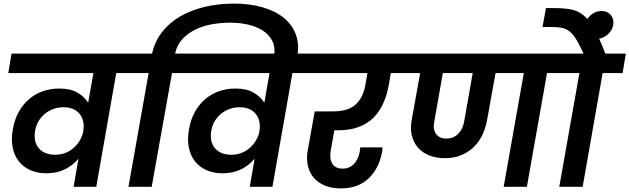

<svg xmlns="http://www.w3.org/2000/svg" viewBox="-20 -1038 3498 1067"><path d="M287 -178Q319 -178 345.5 -189Q372 -200 391.5 -218Q411 -236 424 -258.5Q437 -281 442 -304L444 -318Q447 -342 442 -364Q437 -386 423.5 -403.5Q410 -421 387.5 -431.5Q365 -442 332 -442Q303 -442 277 -432.5Q251 -423 230 -406Q209 -389 194.5 -365Q180 -341 175 -311Q165 -250 196 -214Q227 -178 287 -178ZM626 -632 515 0H389L416 -156Q384 -118 339.5 -96.5Q295 -75 238 -75Q188 -75 148.5 -92.5Q109 -110 84 -142Q59 -174 50 -220Q41 -266 52 -323Q61 -374 83.5 -415Q106 -456 139.5 -485.5Q173 -515 216.5 -530.5Q260 -546 310 -546Q370 -546 409 -524Q448 -502 470 -467L499 -632H26L44 -740H755L736 -632Z M823 0H694L806 -632H696L714 -740H825Q840 -807 880 -859Q920 -911 980 -946Q1040 -981 1116.5 -999.5Q1193 -1018 1279 -1018Q1367 -1018 1437.5 -998Q1508 -978 1555 -940.5Q1602 -903 1623 -849Q1644 -795 1632 -728L1629 -711H1501L1503 -726Q1511 -776 1493 -811Q1475 -846 1440 -868.5Q1405 -891 1357.5 -901.5Q1310 -912 1260 -912Q1210 -912 1160 -903.5Q1110 -895 1067.5 -874.5Q1025 -854 994 -821Q963 -788 953 -740H1065L1046 -632H936Z M1266 -178Q1298 -178 1324.5 -189Q1351 -200 1370.5 -218Q1390 -236 1403 -258.5Q1416 -281 1421 -304L1423 -318Q1426 -342 1421 -364Q1416 -386 1402.5 -403.5Q1389 -421 1366.5 -431.5Q1344 -442 1311 -442Q1282 -442 1256 -432.5Q1230 -423 1209 -406Q1188 -389 1173.5 -365Q1159 -341 1154 -311Q1144 -250 1175 -214Q1206 -178 1266 -178ZM1605 -632 1494 0H1368L1395 -156Q1363 -118 1318.5 -96.5Q1274 -75 1217 -75Q1167 -75 1127.5 -92.5Q1088 -110 1063 -142Q1038 -174 1029 -220Q1020 -266 1031 -323Q1040 -374 1062.5 -415Q1085 -456 1118.5 -485.5Q1152 -515 1195.5 -530.5Q1239 -546 1289 -546Q1349 -546 1388 -524Q1427 -502 1449 -467L1478 -632H1005L1023 -740H1734L1715 -632Z M1694 -740H2268L2249 -632H2152L2140 -563Q2130 -508 2109 -462Q2088 -416 2054.5 -383Q2021 -350 1972.5 -332Q1924 -314 1860 -314H1838L1818 -201Q1810 -158 1826 -129.5Q1842 -101 1884 -101Q1922 -101 1946.5 -126.5Q1971 -152 1979 -194L1982 -219H2106Q2105 -212 2104.5 -207Q2104 -202 2104 -198Q2088 -104 2029.5 -47.5Q1971 9 1874 9Q1822 9 1783.5 -7.5Q1745 -24 1721.5 -53Q1698 -82 1690 -121.5Q1682 -161 1691 -207L1729 -419H1831Q1914 -419 1955.5 -456.5Q1997 -494 2010 -563L2022 -632H1676Z M2460 -268Q2500 -268 2525.5 -293.5Q2551 -319 2559 -360L2607 -632H2441L2393 -360Q2385 -319 2403.5 -293.5Q2422 -268 2460 -268ZM2227 -740H3149L3130 -632H3020L2908 0H2779L2891 -632H2734L2687 -372Q2679 -327 2660.5 -288Q2642 -249 2612.5 -220.5Q2583 -192 2543 -175.5Q2503 -159 2452 -159Q2403 -159 2365 -174.5Q2327 -190 2302.5 -218Q2278 -246 2268.5 -285.5Q2259 -325 2268 -372L2315 -632H2209Z M3088 0 3200 -632H3089L3108 -740H3223Q3200 -790 3182 -819.5Q3164 -849 3144.5 -864Q3125 -879 3101.5 -883.5Q3078 -888 3044 -888H2995L3014 -993H3060Q3115 -993 3154 -985.5Q3193 -978 3224 -952Q3255 -926 3283 -876Q3311 -826 3344 -740H3458L3440 -632H3329L3218 0Z M3296 -822Q3263 -822 3244.5 -844.5Q3226 -867 3231 -899Q3237 -932 3263.5 -954.5Q3290 -977 3322 -977Q3356 -977 3374.5 -954.5Q3393 -932 3388 -899Q3382 -867 3355 -844.5Q3328 -822 3296 -822Z"/></svg>

Font: SVN-Poppins SemiBold
Style: Italic
Weight: 600
Italic angle: -10°
Designer: Ninad Kale (Devanagari), Jonny Pinhorn (Latin)
Foundry: Indian Type Foundry
Version: Version 3.002 2017; ttfautohint (v1.8.3)